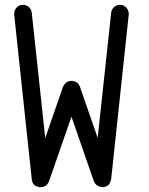

<svg xmlns="http://www.w3.org/2000/svg" viewBox="-20 -774 619 798"><path d="M39 -717C39 -716 39 -714 39 -713L112 -29C115 -4 129 1 145 4C146 4 148 4 149 4C174 4 182 -16 184 -21L277 -289L370 -21C379 3 404 4 409 4C433 1 438 -14 442 -29L515 -713C515 -714 515 -716 515 -717C515 -737 499 -754 479 -754C460 -754 444 -740 442 -721L386 -201L312 -414C304 -437 283 -437 277 -438C252 -438 245 -417 242 -414L168 -200L112 -721C110 -740 94 -754 76 -754C50 -754 39 -732 39 -717Z"/></svg>

Font: LS
Style: Regular
Weight: 400
Designer: BSozoo
Foundry: BSozoo
Version: Version 001.000